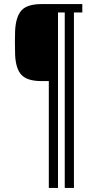

<svg xmlns="http://www.w3.org/2000/svg" viewBox="-20 -820 476 940"><path d="M219 100V-423H184Q114 -423 85.5 -453Q57 -483 54 -552Q53 -582 53 -614.5Q53 -647 54 -671Q58 -740 86 -770Q114 -800 184 -800H383V-759H342V100H297V-759H264V100Z"/></svg>

Font: Big Shoulders Display
Style: Regular
Weight: 400
Designer: Patric King
Foundry: XO Type Co
Version: Version 1.000; ttfautohint (v1.8.2)